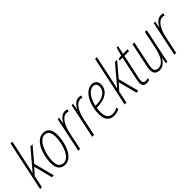

<svg xmlns="http://www.w3.org/2000/svg" viewBox="145 -1751 2751 2751"><g transform="rotate(-45 1520.5 -375.0)"><path d="M12 0 174 -760H211L129 -377Q121 -338 113.5 -305Q106 -272 97 -237H98L346 -529H389L208 -315L290 0H251L178 -284L88 -185L49 0Z M513 10Q450 10 415.5 -32Q381 -74 381 -156Q381 -200 390 -251.5Q399 -303 416.5 -354Q434 -405 461.5 -446.5Q489 -488 526 -513Q563 -538 610 -538Q671 -538 704.5 -495.5Q738 -453 738 -372Q738 -310 724 -243.5Q710 -177 682 -119.5Q654 -62 611.5 -26Q569 10 513 10ZM515 -24Q561 -24 595.5 -57.5Q630 -91 653 -144.5Q676 -198 688 -258.5Q700 -319 700 -373Q700 -435 677 -469.5Q654 -504 607 -504Q570 -504 540.5 -481Q511 -458 488.5 -420Q466 -382 450.5 -335.5Q435 -289 427 -242Q419 -195 419 -156Q419 -92 443.5 -58Q468 -24 515 -24Z M787 0 898 -529H928L910 -427H912Q934 -473 969 -505.5Q1004 -538 1052 -538Q1065 -538 1076 -536Q1087 -534 1095 -531L1086 -496Q1070 -502 1049 -502Q1015 -502 988 -482Q961 -462 940.5 -428.5Q920 -395 905.5 -355.5Q891 -316 882 -276L824 0Z M1069 0 1180 -529H1210L1192 -427H1194Q1216 -473 1251 -505.5Q1286 -538 1334 -538Q1347 -538 1358 -536Q1369 -534 1377 -531L1368 -496Q1352 -502 1331 -502Q1297 -502 1270 -482Q1243 -462 1222.5 -428.5Q1202 -395 1187.5 -355.5Q1173 -316 1164 -276L1106 0Z M1504 10Q1442 10 1403.5 -31.5Q1365 -73 1365 -159Q1365 -236 1383 -305Q1401 -374 1432 -426.5Q1463 -479 1504.5 -509Q1546 -539 1593 -539Q1637 -539 1664 -513.5Q1691 -488 1691 -438Q1691 -385 1660.5 -342.5Q1630 -300 1570.5 -275Q1511 -250 1424 -250H1410Q1403 -210 1403 -163Q1403 -24 1512 -24Q1541 -24 1566 -32.5Q1591 -41 1614 -53V-17Q1594 -5 1566 2.5Q1538 10 1504 10ZM1431 -282Q1506 -282 1555.5 -303Q1605 -324 1629.5 -359Q1654 -394 1654 -436Q1654 -468 1638 -486.5Q1622 -505 1589 -505Q1553 -505 1518 -476.5Q1483 -448 1456 -397.5Q1429 -347 1416 -282Z M1725 0 1887 -760H1924L1842 -377Q1834 -338 1826.5 -305Q1819 -272 1810 -237H1811L2059 -529H2102L1921 -315L2003 0H1964L1891 -284L1801 -185L1762 0Z M2166 10Q2092 10 2092 -67Q2092 -97 2103 -143L2178 -495H2121L2127 -522L2185 -530L2221 -657H2249L2222 -529H2316L2309 -495H2215L2140 -142Q2135 -120 2132.5 -102.5Q2130 -85 2130 -72Q2130 -24 2174 -24Q2189 -24 2201 -26.5Q2213 -29 2223 -33V0Q2211 4 2197 7Q2183 10 2166 10Z M2428 10Q2382 10 2355.5 -15Q2329 -40 2329 -89Q2329 -109 2333.5 -138Q2338 -167 2344 -193L2415 -529H2452L2380 -187Q2375 -163 2370.5 -139Q2366 -115 2366 -94Q2366 -59 2384.5 -41.5Q2403 -24 2436 -24Q2497 -24 2540.5 -83Q2584 -142 2606 -248L2665 -529H2702L2591 0H2561L2577 -92H2574Q2554 -51 2516 -20.5Q2478 10 2428 10Z M2733 0 2844 -529H2874L2856 -427H2858Q2880 -473 2915 -505.5Q2950 -538 2998 -538Q3011 -538 3022 -536Q3033 -534 3041 -531L3032 -496Q3016 -502 2995 -502Q2961 -502 2934 -482Q2907 -462 2886.5 -428.5Q2866 -395 2851.5 -355.5Q2837 -316 2828 -276L2770 0Z"/></g></svg>

Font: Noto Sans Condensed ExtraLight
Style: Italic
Weight: 200
Width: 3
Italic angle: -12°
Designer: Monotype Design Team
Foundry: Monotype Imaging Inc.
Version: Version 2.013; ttfautohint (v1.8.4.7-5d5b)